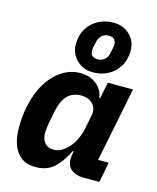

<svg xmlns="http://www.w3.org/2000/svg" viewBox="-125 -930 841 1029"><g transform="rotate(15 295.5 -416.0)"><path d="M523 0H430Q393 0 367.5 -20Q342 -40 342 -77Q342 -85 343 -94Q344 -103 345 -107L348 -122H342Q311 -58 272 -23Q233 12 171 12Q122 12 91 -11.5Q60 -35 45.5 -76.5Q31 -118 31 -170Q31 -202 34 -230.5Q37 -259 42 -286Q58 -364 92 -420Q126 -476 173.5 -506.5Q221 -537 275 -537Q330 -537 365.5 -507Q401 -477 406 -434H411L429 -525H569L486 -112H545ZM240 -103Q267 -103 289 -117.5Q311 -132 327 -151Q344 -171 356.5 -198.5Q369 -226 375 -255L391 -335Q396 -360 387 -379.5Q378 -399 358 -410.5Q338 -422 309 -422Q263 -422 234.5 -393Q206 -364 194 -305L180 -235Q178 -225 176 -207.5Q174 -190 174 -178Q174 -155 182 -138Q190 -121 205 -112Q220 -103 240 -103ZM338 -558Q283 -558 246.5 -593Q210 -628 210 -680Q210 -730 232.5 -767Q255 -804 293 -824Q331 -844 375 -844Q431 -844 467 -809.5Q503 -775 503 -722Q503 -672 480.5 -635Q458 -598 420.5 -578Q383 -558 338 -558ZM344 -632Q367 -632 382.5 -646Q398 -660 402 -684Q406 -703 408 -713.5Q410 -724 410 -731Q410 -750 400 -760Q390 -770 369 -770Q346 -770 331 -756Q316 -742 311 -718Q307 -699 305 -689Q303 -679 303 -671Q303 -652 313 -642Q323 -632 344 -632Z"/></g></svg>

Font: IBM Plex Sans Var
Style: Italic
Weight: 400
Italic angle: -11.31°
Designer: Mike Abbink, Paul van der Laan, Pieter van Rosmalen
Foundry: Bold Monday
Version: Version 1.001